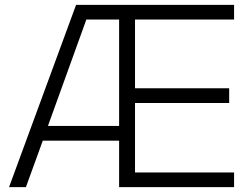

<svg xmlns="http://www.w3.org/2000/svg" viewBox="-20 -765 1026 785"><path d="M291 -745H937V-685H532V-404H917V-344H532V-60H937V0H467V-190H155L86 0H17ZM467 -250V-685H333L176 -250Z"/></svg>

Font: Evergrow Sans
Style: Light
Weight: 300
Foundry: 10Web
Version: Version 1.000